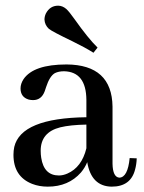

<svg xmlns="http://www.w3.org/2000/svg" viewBox="-20 -660 516 689"><path d="M380.9 9.8Q449.2 9.8 464.8 -51.8Q469.7 -69.3 470.7 -91.8L445.3 -92.8Q438.5 -23.4 408.2 -22.5Q384.8 -24.4 383.8 -72.3V-277.3Q381.8 -427.7 218.8 -428.7Q100.6 -428.7 64.5 -376Q53.7 -359.4 53.7 -342.8Q53.7 -311.5 83 -302.7Q90.8 -300.8 98.6 -300.8Q128.9 -300.8 140.6 -333Q142.6 -337.9 145.5 -347.7Q158.2 -386.7 176.8 -397.5Q190.4 -404.3 210 -404.3Q289.1 -402.3 290 -301.8V-239.3Q55.7 -236.3 31.2 -132.8Q28.3 -119.1 28.3 -104.5Q28.3 -26.4 95.7 0Q121.1 9.8 151.4 9.8Q225.6 9.8 270.5 -41Q285.2 -58.6 293 -78.1Q307.6 8.8 380.9 9.8ZM191.4 -30.3Q137.7 -30.3 127.9 -93.8Q126 -105.5 126 -119.1Q126 -185.5 196.3 -203.1Q232.4 -211.9 290 -212.9V-127.9Q273.4 -59.6 221.7 -37.1Q206.1 -30.3 191.4 -30.3ZM330.1 -489.3Q296.9 -521.5 247.1 -591.8Q228.5 -618.2 217.8 -627.9Q204.1 -639.6 188.5 -639.6Q159.2 -639.6 144.5 -611.3Q139.6 -600.6 139.6 -589.8Q140.6 -570.3 155.3 -556.6Q167 -546.9 240.2 -511.7Q286.1 -489.3 315.4 -470.7Z"/></svg>

Font: Abhaya Libre SemiBold
Style: Regular
Weight: 600
Designer: Pushpananda Ekanayake, Sol Matas, Pathum Egodawatta
Foundry: Mooniak
Version: Version 1.050 ; ttfautohint (v1.6)